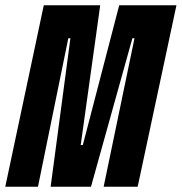

<svg xmlns="http://www.w3.org/2000/svg" viewBox="-37 -708 689 728"><path d="M-17 0 129 -688H343L269 -158H277L415 -688H632L485 0H356L473 -563H465L308 0H155L230 -563H222L107 0Z"/></svg>

Font: Saira UltraCondensed Black
Style: Italic
Weight: 900
Width: 1
Italic angle: -12°
Designer: Hector Gatti with collaboration of the Omnibus-Type team
Foundry: Omnibus-Type
Version: Version 1.101